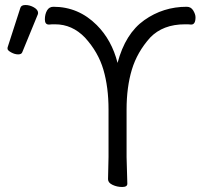

<svg xmlns="http://www.w3.org/2000/svg" viewBox="-20 -737 800 766"><path d="M61 -705Q64 -717 81.5 -717Q99 -717 115.5 -707.5Q132 -698 132 -685Q132 -682 131 -680L69 -529Q66 -520 52.5 -520Q39 -520 24.5 -528Q10 -536 10 -542.5Q10 -549 11 -550ZM411 -22 413 -111V-300Q413 -389 392.5 -459Q372 -529 319 -587Q268 -640 200 -640Q194 -640 188 -640Q182 -640 176 -639H175Q159 -639 159 -659.5Q159 -680 167.5 -695Q176 -710 193 -710Q293 -710 366 -637Q426 -577 449 -486Q480 -603 555.5 -656.5Q631 -710 725 -710Q742 -710 751 -695Q760 -680 760 -668Q760 -639 743 -639H742Q736 -640 730 -640Q724 -640 718 -640Q630 -640 579 -587Q527 -529 506 -459Q485 -389 485 -300V-110L488 -4Q488 9 467.5 9Q447 9 429 0.5Q411 -8 411 -22Z"/></svg>

Font: ToneOZ-Pinyin-WenKai-Regular
Style: Regular
Weight: 400
Designer: Fontworks Inc.
Foundry: ToneOZ
Version: Version 0.240331